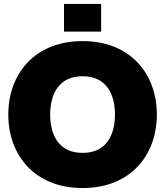

<svg xmlns="http://www.w3.org/2000/svg" viewBox="-20 -940 836 972"><path d="M398 12C640 12 774 -154 774 -360C774 -566 640 -732 398 -732C156 -732 22 -566 22 -360C22 -154 156 12 398 12ZM234 -360C234 -464 278 -554 398 -554C518 -554 562 -464 562 -360C562 -256 518 -166 398 -166C278 -166 234 -256 234 -360ZM304 -780H492V-920H304Z"/></svg>

Font: Aspekta 900
Style: Regular
Weight: 900
Designer: Ivo Dolenc
Version: Version 2.000